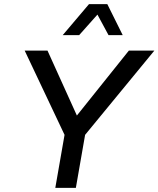

<svg xmlns="http://www.w3.org/2000/svg" viewBox="-20 -914 771 934"><path d="M249 0 294 -258 100 -668H211L354 -352L607 -668H731L394 -258L349 0ZM285 -743 413 -894H502L577 -743H508L454 -843L365 -743Z"/></svg>

Font: Gantari Medium
Style: Italic
Weight: 500
Italic angle: -10°
Designer: Anugrah Pasau
Foundry: Lafontype
Version: Version 1.000